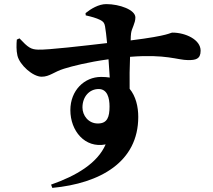

<svg xmlns="http://www.w3.org/2000/svg" viewBox="-20 -836 1040 936"><path d="M457 -234C411 -234 382 -273 382 -312C382 -365 416 -402 461 -402C503 -402 514 -359 514 -317C514 -265 503 -234 457 -234ZM398 -761C425 -755 450 -748 468 -739C484 -731 489 -724 492 -708C495 -690 499 -660 502 -626C390 -613 212 -592 166 -594C131 -595 117 -604 75 -649L62 -643C60 -620 59 -590 65 -565C76 -519 140 -462 183 -462C222 -462 243 -486 292 -501C334 -514 408 -533 509 -547C511 -514 513 -482 515 -458C502 -460 488 -461 473 -461C391 -461 323 -395 323 -299C323 -199 393 -112 495 -132C455 -40 352 21 229 64L235 80C468 58 654 -46 654 -266C654 -316 642 -367 612 -403C611 -454 612 -510 614 -559C790 -573 846 -543 897 -543C933 -543 958 -547 958 -589C958 -643 884 -677 821 -677C808 -677 810 -663 617 -639C617 -654 618 -666 619 -674C622 -698 640 -722 640 -751C640 -788 563 -816 498 -816C461 -816 423 -793 397 -772Z"/></svg>

Font: Noto Serif TC Black
Style: Regular
Weight: 900
Version: Version 1.001;PS 1.001;hotconv 16.6.54;makeotf.lib2.5.65590